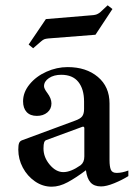

<svg xmlns="http://www.w3.org/2000/svg" viewBox="-20 -697 517 724"><path d="M464 -54V-33Q440 -18 410.5 -6Q381 6 361 6Q335 6 321.5 -9Q308 -24 304 -55Q267 -27 235.5 -10Q204 7 175 7Q141 7 112 -13Q83 -33 66 -65Q49 -97 49 -133Q49 -150 52 -157.5Q55 -165 63 -168L263 -242Q283 -249 290 -258.5Q297 -268 297 -286V-314Q297 -361 275.5 -388Q254 -415 211 -415Q183 -415 164.5 -402.5Q146 -390 146 -372Q146 -363 158 -347Q174 -326 174 -307Q174 -286 158.5 -273Q143 -260 119 -260Q94 -260 80.5 -274.5Q67 -289 67 -315Q67 -349 91.5 -379Q116 -409 155 -426.5Q194 -444 235 -444Q305 -444 349 -407Q393 -370 393 -307V-93Q393 -69 398 -57Q403 -45 420 -45Q440 -45 464 -54ZM298 -214Q298 -217 296 -218.5Q294 -220 291 -219L155 -169Q149 -167 146.5 -160Q144 -153 144 -137Q144 -104 167.5 -76Q191 -48 219 -48Q247 -48 284 -74Q298 -85 298 -107ZM88 -529 153 -625 332 -640Q340 -641 345 -643Q350 -645 357 -650L386 -677L404 -663L340 -566L162 -552Q152 -551 147 -549Q142 -547 135 -541L105 -515Z"/></svg>

Font: Ibarra Real Nova SemiBold
Style: Regular
Weight: 600
Designer: Jose Maria Ribagorda & Octavio Pardo
Foundry: Jose Maria Ribagorda
Version: Version 1.014